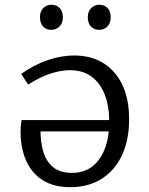

<svg xmlns="http://www.w3.org/2000/svg" viewBox="-20 -767 619 796"><path d="M287.7 -537Q355.3 -537 406.3 -506.7Q457.3 -476.3 486.3 -417.3Q515.3 -358.3 515.3 -272.3Q515.3 -186.3 485.7 -123.2Q456 -60 401.2 -25.5Q346.3 9 272 9Q201.7 9 155.8 -20.7Q110 -50.3 87.7 -102.5Q65.3 -154.7 65.3 -220.7Q65.3 -231.3 66.2 -243.2Q67 -255 69 -269.3H454.3V-222.3H131.7L148 -233.7Q147 -181.7 159 -140Q171 -98.3 199.8 -74.3Q228.7 -50.3 277.7 -50.3Q329.3 -50.3 363.5 -77.5Q397.7 -104.7 415.3 -152.2Q433 -199.7 433 -260.7Q433 -327 414 -375.3Q395 -423.7 358.8 -449.8Q322.7 -476 269.7 -476Q231.7 -476 187.3 -461.2Q143 -446.3 96.7 -416.3L67.7 -460.7Q124 -500 180 -518.5Q236 -537 287.7 -537ZM391.3 -643.3Q369.3 -643.3 356.8 -657.2Q344.3 -671 344 -695Q343.7 -719.3 357.7 -733.3Q371.7 -747.3 391.3 -747.3Q413.3 -747.3 426.2 -733.3Q439 -719.3 439 -695Q439 -671 425 -657.2Q411 -643.3 391.3 -643.3ZM192.7 -643.3Q171 -643.3 158.5 -657.2Q146 -671 145.7 -695Q145.3 -719.3 159.2 -733.3Q173 -747.3 192.7 -747.3Q214.7 -747.3 227.7 -733.3Q240.7 -719.3 240.7 -695Q240.7 -671 226.5 -657.2Q212.3 -643.3 192.7 -643.3Z"/></svg>

Font: Bitter Thin
Style: Regular
Weight: 100
Designer: Sol Matas, and Bitter project Authors
Foundry: Sol Matas
Version: Version 2.002